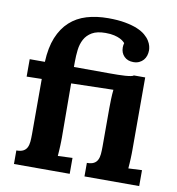

<svg xmlns="http://www.w3.org/2000/svg" viewBox="-84 -830 834 906"><g transform="rotate(10 333.5 -377.5)"><path d="M582 -160.6Q582 -153.3 581.8 -143.1Q581.5 -132.8 581.1 -121.1Q580.6 -109.4 579.8 -96.9Q579.1 -84.5 578.1 -73.2L643.1 -76.2V0H380.9V-64.9Q401.9 -64.9 413.8 -71.3Q425.8 -77.6 431.6 -89.4Q437.5 -101.1 439 -117.4Q440.4 -133.8 440.4 -153.8V-338.9Q440.4 -356.9 441.2 -380.4Q441.9 -403.8 444.3 -426.3L242.7 -421.4L244.1 -162.6Q244.1 -155.3 243.9 -144.8Q243.7 -134.3 243.2 -122.1Q242.7 -109.9 241.9 -97.2Q241.2 -84.5 240.2 -73.2L310.1 -76.2V0H43V-64.9Q64 -64.9 75.9 -71.3Q87.9 -77.6 93.8 -89.4Q99.6 -101.1 101.1 -117.4Q102.5 -133.8 102.5 -153.8V-418L30.3 -416.5V-500H103Q106 -568.8 125.7 -617.2Q145.5 -665.5 179.2 -696.3Q212.9 -727.1 259.3 -741Q305.7 -754.9 362.3 -754.9Q409.2 -754.9 443.6 -748.5Q478 -742.2 502 -732.2Q525.9 -722.2 540.8 -709.5Q555.7 -696.8 563.7 -683.8Q571.8 -670.9 574.7 -659.2Q577.6 -647.5 577.6 -639.2Q577.6 -625.5 573.7 -613.3Q569.8 -601.1 561.8 -591.8Q553.7 -582.5 541.7 -576.9Q529.8 -571.3 514.2 -571.3Q486.3 -571.3 469.7 -588.1Q453.1 -605 453.1 -630.9Q453.1 -641.1 456.1 -652.3Q454.1 -654.3 448.5 -659.4Q442.9 -664.6 431.9 -670.2Q420.9 -675.8 403.8 -679.9Q386.7 -684.1 361.8 -684.1Q321.3 -684.1 297.4 -670.2Q273.4 -656.2 261.2 -633.5Q249 -610.8 245.6 -582.3Q242.2 -553.7 242.2 -523.9V-500L411.1 -499.5Q433.1 -499.5 452.9 -499.8Q472.7 -500 488 -501.2Q503.4 -502.4 513.9 -504.4Q524.4 -506.3 527.8 -509.8H582Z"/></g></svg>

Font: DimaFred
Style: Bold
Weight: 800
Designer: R.Balvardi
Foundry: R.Balvardi (r.balvardi@gmail.com)
Version: Version 1.00;August 2, 2018;FontCreator 11.5.0.2427 64-bit